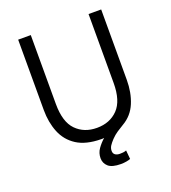

<svg xmlns="http://www.w3.org/2000/svg" viewBox="-156 -809 995 1115"><g transform="rotate(-20 341.5 -251.5)"><path d="M400 190Q345 190 322 169.5Q299 149 299 118Q299 86 317 60.5Q335 35 359 14Q354 15 349.5 15Q345 15 340 15Q247 14 191 -22Q135 -58 110 -120Q85 -182 85 -258V-693H163V-267Q163 -156 212.5 -105.5Q262 -55 341 -55Q421 -55 470.5 -106Q520 -157 520 -267V-693H598V-258Q598 -180 572 -117Q546 -54 487 -20Q467 -8 446.5 5.5Q426 19 408 38Q392 55 383 69Q374 83 374 100Q374 116 385 124Q396 132 414 132Q423 132 433.5 131Q444 130 454 126L459 180Q451 184 434 187Q417 190 400 190Z"/></g></svg>

Font: Ubuntu Sans
Style: Regular
Weight: 400
Designer: Dalton Maag Ltd
Foundry: Dalton Maag Ltd
Version: Version 1.006; ttfautohint (v1.8.4.7-5d5b)